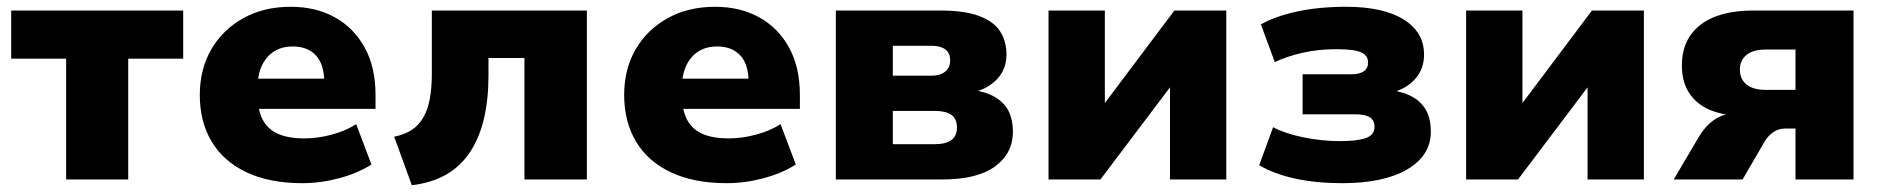

<svg xmlns="http://www.w3.org/2000/svg" viewBox="-20 -529 5550 566"><path d="M175 0V-356H13V-498H520V-356H358V0Z M871 11Q775 11 707 -21Q639 -53 604 -111.5Q569 -170 569 -249Q569 -325 602.5 -383Q636 -441 696.5 -475Q757 -509 837 -509Q911 -509 967 -478Q1023 -447 1055 -389Q1087 -331 1087 -249V-208H720V-297H950L936 -284Q936 -339 911.5 -365.5Q887 -392 843 -392Q811 -392 788 -377.5Q765 -363 752 -335.5Q739 -308 739 -267V-254Q739 -206 754 -177Q769 -148 799.5 -134.5Q830 -121 878 -121Q916 -121 957.5 -132Q999 -143 1030 -163L1075 -44Q1034 -18 979.5 -3.5Q925 11 871 11Z M1194 17 1142 -126Q1172 -132 1193 -145.5Q1214 -159 1227.5 -182Q1241 -205 1247 -237.5Q1253 -270 1253 -312V-498H1710V0H1526V-358H1420V-306Q1420 -235 1406.5 -178.5Q1393 -122 1365.5 -80.5Q1338 -39 1295.5 -14.5Q1253 10 1194 17Z M2122 11Q2026 11 1958 -21Q1890 -53 1855 -111.5Q1820 -170 1820 -249Q1820 -325 1853.5 -383Q1887 -441 1947.5 -475Q2008 -509 2088 -509Q2162 -509 2218 -478Q2274 -447 2306 -389Q2338 -331 2338 -249V-208H1971V-297H2201L2187 -284Q2187 -339 2162.5 -365.5Q2138 -392 2094 -392Q2062 -392 2039 -377.5Q2016 -363 2003 -335.5Q1990 -308 1990 -267V-254Q1990 -206 2005 -177Q2020 -148 2050.5 -134.5Q2081 -121 2129 -121Q2167 -121 2208.5 -132Q2250 -143 2281 -163L2326 -44Q2285 -18 2230.5 -3.5Q2176 11 2122 11Z M2444 0V-498H2750Q2823 -498 2866 -482Q2909 -466 2928 -437Q2947 -408 2947 -368Q2947 -326 2920 -296.5Q2893 -267 2846 -256L2845 -264Q2889 -258 2915.5 -241.5Q2942 -225 2954 -200Q2966 -175 2966 -141Q2966 -77 2913.5 -38.5Q2861 0 2759 0ZM2612 -104H2736Q2768 -104 2784.5 -116Q2801 -128 2801 -153Q2801 -179 2784.5 -190.5Q2768 -202 2736 -202H2612ZM2612 -306H2727Q2752 -306 2766.5 -318Q2781 -330 2781 -351Q2781 -373 2766.5 -383.5Q2752 -394 2727 -394H2612Z M3071 0V-498H3237V-204H3221L3442 -498H3595V0H3429V-294H3446L3224 0Z M3936 11Q3860 11 3798 -2.5Q3736 -16 3692 -42L3733 -154Q3769 -135 3823 -124Q3877 -113 3930 -113Q3981 -113 4006.5 -122Q4032 -131 4032 -155Q4032 -174 4018.5 -183Q4005 -192 3975 -192H3820V-310H3962Q3988 -310 4000.5 -319Q4013 -328 4013 -345Q4013 -365 3993 -374.5Q3973 -384 3919 -384Q3866 -384 3820 -373.5Q3774 -363 3738 -346L3697 -457Q3739 -481 3803.5 -495Q3868 -509 3948 -509Q4058 -509 4118 -471.5Q4178 -434 4178 -368Q4178 -326 4152 -296.5Q4126 -267 4080 -255V-263Q4119 -258 4145.5 -242.5Q4172 -227 4185 -202Q4198 -177 4198 -141Q4198 -71 4129 -30Q4060 11 3936 11Z M4302 0V-498H4468V-204H4452L4673 -498H4826V0H4660V-294H4677L4455 0Z M4914 0 4986 -122Q5006 -157 5033 -175.5Q5060 -194 5088 -194H5109V-188Q5058 -189 5019.5 -205.5Q4981 -222 4959.5 -255Q4938 -288 4938 -336Q4938 -413 4992.5 -455.5Q5047 -498 5149 -498H5444V0H5273V-150H5241Q5223 -150 5207 -139Q5191 -128 5181 -110L5117 0ZM5186 -264H5273V-383H5186Q5148 -383 5128.5 -367Q5109 -351 5109 -324Q5109 -296 5128.5 -280Q5148 -264 5186 -264Z"/></svg>

Font: Nunito Sans 10pt Black
Style: Regular
Weight: 900
Designer: Vernon Adams
Foundry: Vernon Adams
Version: Version 3.101;gftools[0.9.27]